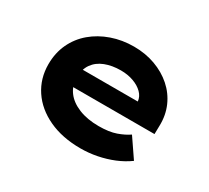

<svg xmlns="http://www.w3.org/2000/svg" viewBox="-113 -727 1005 922"><g transform="rotate(30 389.5 -266.0)"><path d="M413.9 10Q313 10 237.4 -25.4Q161.8 -60.7 120.5 -122.7Q79.3 -184.6 79.3 -263.3Q79.3 -326.2 103.5 -377.7Q127.8 -429.2 171.1 -465.7Q214.4 -502.2 271.7 -522.2Q329 -542.2 394 -542.2Q457.6 -542.2 512.2 -522.3Q566.7 -502.4 607.2 -466.7Q647.6 -431 669.2 -381.9Q690.8 -332.8 689.2 -274L688.2 -227.4H186.9L163.9 -322.6H557.8L540.6 -301.9V-322.4Q538.3 -348.9 518 -368.9Q497.8 -388.9 466.1 -400.2Q434.5 -411.6 396.3 -411.6Q348.1 -411.6 309.8 -396.8Q271.6 -382 250.2 -351.7Q228.9 -321.4 228.9 -275.5Q228.9 -231.8 253.8 -198.2Q278.7 -164.6 325.9 -145.5Q373.1 -126.3 436.4 -126.3Q494.2 -126.3 532.1 -139.8Q570 -153.3 595.8 -171.3L667.3 -66.6Q632.9 -41.7 591.8 -24.8Q550.7 -8 505.5 1Q460.3 10 413.9 10Z"/></g></svg>

Font: Lexend Giga
Style: Regular
Weight: 400
Designer: Bonnie Shaver-Troup, Thomas Jockin
Foundry: Lexend
Version: Version 1.007